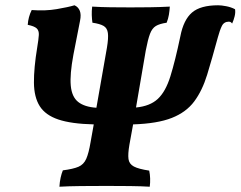

<svg xmlns="http://www.w3.org/2000/svg" viewBox="-20 -704 911 727"><path d="M205 3Q206 -15 209.5 -31Q213 -47 218 -59Q257 -64 277 -72.5Q297 -81 306.5 -102.5Q316 -124 323 -166L335 -233Q250 -235 201 -251.5Q152 -268 130.5 -302Q109 -336 108.5 -391Q108 -446 121 -525Q126 -555 127 -571.5Q128 -588 119 -596.5Q110 -605 85 -610Q87 -640 100 -666Q151 -662 195 -669.5Q239 -677 262 -684Q276 -678 282 -663.5Q288 -649 283 -625L258 -497Q244 -422 248 -379.5Q252 -337 276 -318Q300 -299 345 -296L385 -524Q391 -560 388.5 -579Q386 -598 372 -606Q358 -614 330 -618Q328 -631 327.5 -647Q327 -663 329 -679Q362 -677 398 -676.5Q434 -676 474 -676Q510 -676 547.5 -676.5Q585 -677 623 -679Q622 -663 619.5 -648Q617 -633 611 -618Q584 -614 570 -605.5Q556 -597 548 -576Q540 -555 532 -513L495 -297Q548 -302 577.5 -329.5Q607 -357 625 -414.5Q643 -472 663 -567Q675 -629 707 -656.5Q739 -684 806 -684Q818 -684 836.5 -680.5Q855 -677 870 -669Q872 -657 868.5 -642.5Q865 -628 859 -615Q855 -620 852 -621Q849 -622 847 -622Q828 -622 820 -605.5Q812 -589 805 -563Q783 -482 764.5 -421.5Q746 -361 715.5 -320Q685 -279 630.5 -257.5Q576 -236 484 -233L470 -156Q464 -121 466.5 -102Q469 -83 487 -73.5Q505 -64 545 -58Q548 -44 548.5 -28Q549 -12 547 3Q515 1 472.5 0.5Q430 0 384 0Q333 0 286 0.5Q239 1 205 3Z"/></svg>

Font: Vollkorn
Style: Bold Italic
Weight: 700
Italic angle: -11°
Designer: Friedrich Althausen
Foundry: Friedrich Althausen
Version: Version 5.000; ttfautohint (v1.8.3)